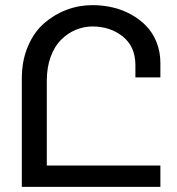

<svg xmlns="http://www.w3.org/2000/svg" viewBox="-20 -727 688 747"><path d="M162.1 -83H604V0H64.9V-421.9Q64.9 -490.7 88.4 -546.1Q111.8 -601.6 151.1 -636Q190.4 -670.4 238.8 -688.7Q287.1 -707 339.8 -707Q379.9 -707 418 -698.2Q456.1 -689.5 489.7 -670.9Q523.4 -652.3 548.8 -626.2Q574.2 -600.1 589.1 -562.7Q604 -525.4 604 -481.9V-425.8H506.8V-473.1Q506.8 -545.4 458 -584.7Q409.2 -624 339.8 -624Q305.7 -624 274.4 -610.8Q243.2 -597.7 217.8 -572.5Q192.4 -547.4 177.2 -506.1Q162.1 -464.8 162.1 -413.1Z"/></svg>

Font: LT Superior Med
Style: Regular
Weight: 500
Designer: Daniel Lyons
Foundry: LyonsType
Version: Version 1.000